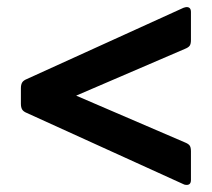

<svg xmlns="http://www.w3.org/2000/svg" viewBox="-20 -544 598 542"><path d="M56 -225Q46 -229 42.5 -235Q39 -241 39 -251V-295Q39 -305 42.5 -311Q46 -317 56 -321L498 -522Q504 -524 507 -524Q519 -524 519 -510V-431Q519 -420 515.5 -415Q512 -410 502 -406L195 -274L502 -142Q512 -138 515.5 -133Q519 -128 519 -117V-36Q519 -22 507 -22Q501 -22 498 -24Z"/></svg>

Font: Mitr
Style: Regular
Weight: 400
Designer: Thanarat Vachiruckul
Foundry: Cadson Demak
Version: Version 1.002